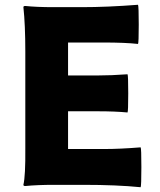

<svg xmlns="http://www.w3.org/2000/svg" viewBox="-20 -774 670 804"><path d="M569 10Q469 0 328 0H207Q136 0 86 5Q78 5 78 0Q87 -38 86 -153Q86 -175 86 -186V-372V-558Q86 -670 78 -744Q78 -749 86 -749Q134 -744 204 -744H322Q428 -744 558 -754Q561 -747 561 -671Q561 -595 558 -590Q504 -596 412 -596H265V-458H390Q446 -458 514 -463Q517 -459 517 -383Q517 -307 514 -303Q462 -308 390 -308H265V-150H417Q482 -150 569 -157Q572 -152 572 -74.5Q572 3 569 10Z"/></svg>

Font: GenSekiGothic TW H
Style: Regular
Weight: 900
Version: Version 1.501;PS 1;hotconv 16.6.51;makeotf.lib2.5.65220